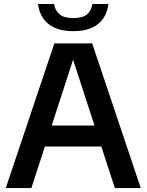

<svg xmlns="http://www.w3.org/2000/svg" viewBox="-20 -962 750 982"><path d="M9.5 0 258 -740H451.5L700 0H567.5L346 -680.5H361.5L140.5 0ZM166.5 -212.5 195.5 -320H513.5L542.5 -212.5ZM355 -802.5Q298.5 -802.5 260.2 -819.8Q222 -837 200.8 -868.2Q179.5 -899.5 174.5 -941.5H256.5Q262.5 -906.5 285.5 -888Q308.5 -869.5 355 -869.5Q402 -869.5 424.5 -888Q447 -906.5 452.5 -941.5H534.5Q529.5 -899.5 508.5 -868.2Q487.5 -837 449.2 -819.8Q411 -802.5 355 -802.5Z"/></svg>

Font: Encode Sans SC Condensed Thin SemiBold
Style: Regular
Weight: 600
Version: Version 3.002